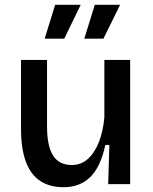

<svg xmlns="http://www.w3.org/2000/svg" viewBox="-20 -771 641 804"><path d="M246 13Q68 13 68 -230V-520H177V-242Q177 -160 202 -120Q227 -80 281 -80Q320 -80 348.5 -106Q377 -132 394.5 -177Q412 -222 417 -280V-520H525V0H433L438 -164H421Q401 -71 357.5 -29Q314 13 246 13ZM249 -609H167L211 -751H318ZM413 -609H333L377 -751H483Z"/></svg>

Font: Bricolage Grotesque 12pt Medium
Style: Regular
Weight: 500
Designer: Mathieu Triay
Foundry: Atelier Triay
Version: Version 1.001; ttfautohint (v1.8.4.7-5d5b);gftools[0.9.33.de